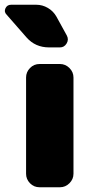

<svg xmlns="http://www.w3.org/2000/svg" viewBox="-55 -790 405 810"><path d="M152 -590Q94 -590 57 -632L-27 -728Q-39 -740 -32 -755Q-25 -770 -8 -770H98Q124 -770 147 -756.5Q170 -743 183 -720L227 -640Q236 -623 226 -606.5Q216 -590 198 -590ZM198 -520Q221 -520 238 -503Q255 -486 255 -463V-57Q255 -34 238 -17Q221 0 198 0H112Q88 0 71.5 -17Q55 -34 55 -57V-463Q55 -486 71.5 -503Q88 -520 112 -520Z"/></svg>

Font: Rounded Mplus 1c Black
Style: Regular
Weight: 900
Version: Version 1.059.20150529